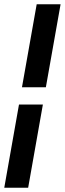

<svg xmlns="http://www.w3.org/2000/svg" viewBox="-22 -720 304 900"><path d="M150 -700H262L193 -311H81ZM67 -230H179L110 160H-2Z"/></svg>

Font: Sarabun SemiBold
Style: Italic
Weight: 600
Italic angle: -10°
Designer: Suppakit Chalermlarp | Katatrad Co.,Ltd.
Foundry: Cadson Demak Co.,Ltd.
Version: Version 1.000; ttfautohint (v1.6)